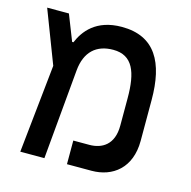

<svg xmlns="http://www.w3.org/2000/svg" viewBox="-91 -679 767 770"><g transform="rotate(15 293.0 -294.5)"><path d="M58.6 0H158.7L192.4 -373.5C199.7 -452.1 243.7 -491.2 313.5 -491.2C395 -491.2 418.9 -425.8 418.9 -318.8V-204.6C418.9 -125 371.1 -98.1 318.8 -98.1H252.4V0H354.5C441.4 0 513.7 -53.7 513.7 -167V-336.4C513.7 -491.2 461.9 -588.9 323.2 -588.9C215.3 -588.9 170.9 -526.9 150.9 -479H145.5L103.5 -585.9H13.2L97.2 -366.7Z"/></g></svg>

Font: Cascadia Mono NF
Style: Regular
Weight: 400
Monospace: yes
Designer: Aaron Bell
Foundry: Saja Typeworks
Version: Version 2404.023